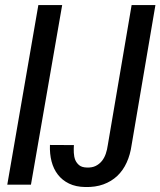

<svg xmlns="http://www.w3.org/2000/svg" viewBox="-20 -731 635 760"><path d="M102.5 0 226.1 -710.9H131.8L8.8 0ZM501 -710.9 406.7 -156.7Q404.3 -138.7 398.7 -122.3Q393.1 -106 383.3 -93.8Q373 -81.1 358.4 -74Q343.8 -66.9 323.2 -67.9Q304.2 -68.4 293.7 -76.9Q283.2 -85.4 277.8 -98.1Q272.9 -110.8 272.2 -126.5Q271.5 -142.1 272.5 -156.7L177.7 -157.2Q176.3 -122.1 184.1 -92Q191.9 -62 209 -40Q226.1 -17.6 253.2 -4.4Q280.3 8.8 317.4 9.3Q357.4 10.3 389.2 -1.2Q420.9 -12.7 444.3 -34.7Q467.3 -56.6 481.4 -87.6Q495.6 -118.7 501 -157.2L595.2 -710.9Z"/></svg>

Font: Roboto Mono SemiBold
Style: Italic
Weight: 600
Italic angle: -10°
Monospace: yes
Designer: Google
Version: Version 3.000